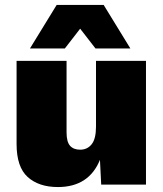

<svg xmlns="http://www.w3.org/2000/svg" viewBox="-20 -746 659 776"><path d="M214 10Q137 10 92 -30.5Q47 -71 47 -164V-500H249V-211Q249 -173 263 -157Q277 -141 304 -141Q333 -141 350.5 -163Q368 -185 368 -234V-500H570V0H389L384 -100Q339 10 214 10ZM507 -550H366L304 -630L242 -550H101L209 -726H399Z"/></svg>

Font: Work Sans ExtraBold
Style: Regular
Weight: 800
Designer: Wei Huang
Foundry: Wei Huang
Version: Version 2.012; ttfautohint (v1.8.3)